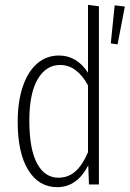

<svg xmlns="http://www.w3.org/2000/svg" viewBox="-20 -761 535 792"><path d="M388 -735V0H347L344 -79Q298 11 216 11Q140 11 96.5 -59.5Q53 -130 53 -259Q53 -342 74 -404Q95 -466 133.5 -499Q172 -532 223 -532Q297 -532 343 -461V-741ZM343 -133V-409Q297 -493 228 -493Q170 -493 135.5 -434.5Q101 -376 101 -263Q101 -147 132.5 -87.5Q164 -28 221 -28Q262 -28 291.5 -54.5Q321 -81 343 -133ZM465 -578 495 -734 453 -739 437 -582Z"/></svg>

Font: Fira Sans Extra Condensed ExtraLight
Style: Regular
Weight: 275
Width: 1
Designer: Carrois Corporate & Edenspiekermann AG
Foundry: Carrois Corporate GbR & Edenspiekermann AG
Version: Version 4.203